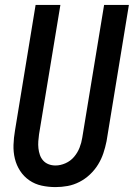

<svg xmlns="http://www.w3.org/2000/svg" viewBox="-20 -755 545 782"><path d="M206 7Q177 7 149.5 1Q122 -5 99.5 -20.5Q77 -36 62 -59Q47 -82 40.5 -109Q34 -136 35 -165Q36 -194 41 -223L125 -735H226L139 -208Q137 -194 136 -179.5Q135 -165 136.5 -151Q138 -137 142.5 -124Q147 -111 156 -101Q165 -91 178 -86Q191 -81 206 -81Q226 -81 246.5 -90Q267 -99 281.5 -116Q296 -133 304 -153.5Q312 -174 315 -194L404 -735H505L414 -180Q409 -155 401 -131Q393 -107 379.5 -85Q366 -63 346.5 -44.5Q327 -26 303.5 -14Q280 -2 255.5 2.5Q231 7 206 7Z"/></svg>

Font: Iosevka Term Curly Semibold
Style: Italic
Weight: 600
Italic angle: -9°
Designer: Belleve Invis
Foundry: Belleve Invis
Version: Version 32.3.0